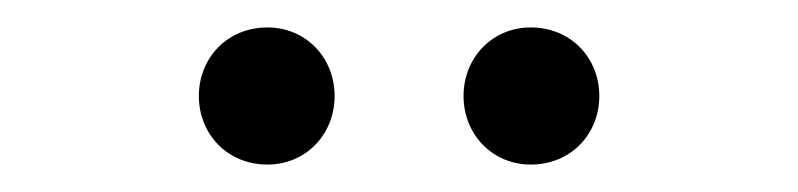

<svg xmlns="http://www.w3.org/2000/svg" viewBox="-20 -707 582 140"><path d="M125 -637C125 -609 146 -587 175 -587C203 -587 224 -609 224 -637C224 -665 203 -687 175 -687C146 -687 125 -665 125 -637ZM318 -637C318 -609 339 -587 367 -587C396 -587 417 -609 417 -637C417 -665 396 -687 367 -687C339 -687 318 -665 318 -637Z"/></svg>

Font: Cambridge Sans
Style: Regular
Weight: 400
Version: Version 2.020;PS 002.020;hotconv 1.0.88;makeotf.lib2.5.64775